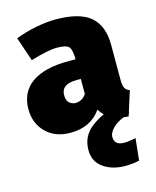

<svg xmlns="http://www.w3.org/2000/svg" viewBox="-120 -636 790 972"><g transform="rotate(-15 275.5 -150.0)"><path d="M191 20Q111 20 63 -28Q15 -76 15 -150Q15 -239 81 -286Q147 -333 273 -333H311Q311 -380 298.5 -397Q286 -414 234 -414Q188 -414 96 -386L53 -512Q104 -532 161 -543Q218 -554 264 -554Q392 -554 448 -505Q504 -456 504 -357V-173Q504 -145 511 -131Q518 -117 536 -111L496 16Q395 13 352 -58Q298 20 191 20ZM252 -119Q290 -119 311 -151V-230H290Q208 -230 208 -172Q208 -124 252 -119ZM415 254Q348 254 301.5 221.5Q255 189 255 128Q255 55 313.5 10.5Q372 -34 473 -61L504 0Q442 21 415.5 46.5Q389 72 389 95Q389 139 440 139Q466 139 501 131L489 246Q454 254 415 254Z"/></g></svg>

Font: Trujillo Black
Style: Regular
Weight: 900
Designer: Fira Sans original fonts by bBox Type GmbH, Carrois Corporate GbR, & Edenspiekermann AG / Changes by Cristiano Sobral
Foundry: Fira Sans original fonts by bBox Type GmbH, Carrois Corporate GbR, & Edenspiekermann AG / Changes by Cristiano Sobral
Version: Version 4.301;July 28, 2020;FontCreator 13.0.0.2655 64-bit